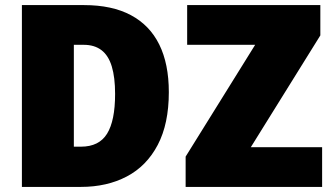

<svg xmlns="http://www.w3.org/2000/svg" viewBox="-20 -734 1309 754"><path d="M643 -372Q643 -248 599.5 -165Q556 -82 478 -41Q400 0 298 0H66V-714H310Q420 -714 494 -674.5Q568 -635 605.5 -559Q643 -483 643 -372ZM432 -365Q432 -430 419 -473Q406 -516 378.5 -537Q351 -558 309 -558H270V-158H298Q369 -158 400.5 -209Q432 -260 432 -365ZM1245 0H709V-119L982 -558H715V-714H1238V-595L965 -156H1245Z"/></svg>

Font: Noto Sans Display Black
Style: Regular
Weight: 900
Designer: Monotype Design Team
Foundry: Monotype Imaging Inc.
Version: Version 2.003